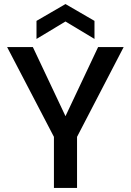

<svg xmlns="http://www.w3.org/2000/svg" viewBox="-20 -927 645 947"><path d="M590 -695 360 -252V0H246V-252L15 -695H142L303 -354L464 -695ZM303 -821 160 -735V-824L303 -907L446 -824V-735Z"/></svg>

Font: MSTAGE Medium
Style: Regular
Weight: 500
Designer: Ninad Kale (Devanagari), Jonny Pinhorn (Latin)
Foundry: Indian Type Foundry
Version: 4.004